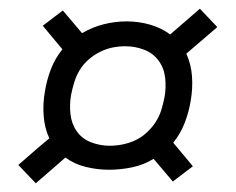

<svg xmlns="http://www.w3.org/2000/svg" viewBox="-20 -560 540 440"><path d="M62 -140 22 -182 68 -222 93 -243Q82 -267 80 -295Q78 -323 83 -351Q87 -376 96.5 -401Q106 -426 123 -447L78 -501L124 -536L168 -484Q192 -498 218 -504.5Q244 -511 270 -511Q298 -511 324 -503.5Q350 -496 370 -481L438 -540L478 -498L407 -437Q418 -413 420 -385Q422 -357 417 -329Q413 -304 403.5 -279Q394 -254 377 -233L422 -179L376 -144L332 -196Q309 -182 282.5 -176.5Q256 -171 230 -171Q203 -171 176.5 -177.5Q150 -184 130 -199Q130 -199 130 -199Q130 -199 130 -199ZM231 -226Q246 -226 261 -229Q276 -232 290 -238.5Q304 -245 316 -256Q328 -267 336.5 -280Q345 -293 349.5 -307.5Q354 -322 357 -337Q361 -359 358.5 -381.5Q356 -404 343.5 -421Q331 -438 310.5 -446Q290 -454 267 -454Q252 -454 237.5 -451Q223 -448 209 -441Q195 -434 183 -423.5Q171 -413 163 -400Q155 -387 150.5 -372.5Q146 -358 143 -343Q139 -321 141.5 -298.5Q144 -276 156 -259Q168 -242 188.5 -234Q209 -226 231 -226Z"/></svg>

Font: Iosevka Slab Light
Style: Italic
Weight: 300
Italic angle: -9°
Monospace: yes
Designer: Belleve Invis
Foundry: Belleve Invis
Version: Version 11.1.1; ttfautohint (v1.8.3)